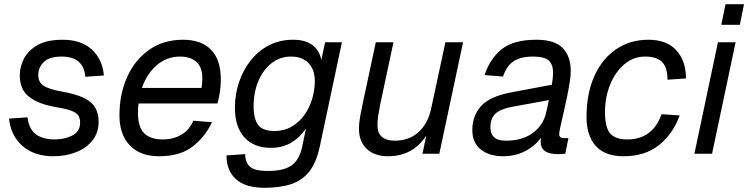

<svg xmlns="http://www.w3.org/2000/svg" viewBox="-20 -731 3558 913"><path d="M234 12Q143 12 87 -37Q31 -86 23 -167L111 -173Q117 -118 150 -93Q183 -68 240 -68Q288 -68 324.5 -87Q361 -106 361 -148Q361 -168 352.5 -181.5Q344 -195 319 -204.5Q294 -214 244 -222Q163 -236 118.5 -270.5Q74 -305 74 -374Q74 -413 93.5 -451.5Q113 -490 157.5 -516Q202 -542 278 -542Q365 -542 416 -496Q467 -450 474 -372L386 -366Q377 -462 274 -462Q214 -462 188 -436Q162 -410 162 -374Q162 -340 187 -323.5Q212 -307 272 -296Q341 -284 379.5 -265Q418 -246 433.5 -218Q449 -190 449 -152Q449 -100 419.5 -63Q390 -26 341 -7Q292 12 234 12Z M737 12Q647 12 597.5 -39.5Q548 -91 548 -182Q548 -283 584.5 -364.5Q621 -446 689 -494Q757 -542 851 -542Q937 -542 983.5 -494.5Q1030 -447 1030 -354Q1030 -295 1014 -239H639Q636 -217 636 -194Q636 -127 665.5 -97.5Q695 -68 754 -68Q806 -68 844 -91.5Q882 -115 899 -157L988 -150Q955 -79 895 -33.5Q835 12 737 12ZM836 -462Q773 -462 725.5 -421Q678 -380 655 -313H938Q940 -322 941 -333Q942 -344 942 -361Q942 -411 914 -436.5Q886 -462 836 -462Z M1238 162Q1147 162 1102 121Q1057 80 1057 8L1146 2Q1146 42 1169 62Q1192 82 1254 82Q1329 82 1366.5 55.5Q1404 29 1417 -34L1435 -120Q1407 -78 1365.5 -53Q1324 -28 1268 -28Q1187 -28 1142 -78Q1097 -128 1097 -218Q1097 -282 1116.5 -340Q1136 -398 1172 -443.5Q1208 -489 1259 -515.5Q1310 -542 1374 -542Q1433 -542 1466.5 -516Q1500 -490 1508 -446L1526 -530H1606L1501 -36Q1485 40 1452 83Q1419 126 1366 144Q1313 162 1238 162ZM1286 -108Q1331 -108 1367 -129Q1403 -150 1427.5 -184.5Q1452 -219 1464.5 -261Q1477 -303 1477 -346Q1477 -399 1447.5 -430.5Q1418 -462 1364 -462Q1312 -462 1272 -431Q1232 -400 1209 -346.5Q1186 -293 1186 -226Q1186 -166 1207.5 -137Q1229 -108 1286 -108Z M1825 12Q1760 12 1723.5 -23.5Q1687 -59 1687 -118Q1687 -147 1693 -180Q1699 -213 1705 -240L1767 -530H1851L1787 -230Q1782 -205 1778.5 -181.5Q1775 -158 1775 -133Q1775 -99 1796 -80.5Q1817 -62 1857 -62Q1925 -62 1970 -102.5Q2015 -143 2030 -214L2098 -530H2182L2069 0H1989L2007 -86Q1943 12 1825 12Z M2551 -58Q2551 -67 2552 -76Q2525 -37 2477.5 -12.5Q2430 12 2372 12Q2307 12 2266.5 -20Q2226 -52 2226 -112Q2226 -181 2268 -227Q2310 -273 2412 -292L2604 -328Q2607 -344 2608.5 -359Q2610 -374 2610 -384Q2610 -424 2589.5 -443Q2569 -462 2516 -462Q2456 -462 2422.5 -440Q2389 -418 2372 -367L2284 -374Q2311 -454 2367 -498Q2423 -542 2530 -542Q2617 -542 2655.5 -503Q2694 -464 2694 -392Q2694 -370 2688.5 -336Q2683 -302 2675 -263.5Q2667 -225 2658.5 -189Q2650 -153 2644.5 -127Q2639 -101 2639 -93Q2639 -74 2662 -74H2683L2668 0Q2654 2 2634 2Q2593 2 2572 -12Q2551 -26 2551 -58ZM2312 -126Q2312 -95 2329.5 -78.5Q2347 -62 2386 -62Q2464 -62 2514.5 -99.5Q2565 -137 2578 -200Q2580 -210 2583.5 -224.5Q2587 -239 2590 -255L2420 -224Q2362 -214 2337 -191.5Q2312 -169 2312 -126Z M2946 12Q2856 12 2812.5 -37.5Q2769 -87 2769 -174Q2769 -285 2805.5 -367.5Q2842 -450 2908.5 -496Q2975 -542 3064 -542Q3151 -542 3196.5 -491.5Q3242 -441 3242 -358L3154 -352Q3154 -411 3128 -436.5Q3102 -462 3048 -462Q2992 -462 2949 -425.5Q2906 -389 2881.5 -329Q2857 -269 2857 -198Q2857 -125 2881.5 -96.5Q2906 -68 2963 -68Q3083 -68 3126 -188L3212 -182Q3180 -94 3113.5 -41Q3047 12 2946 12Z M3282 0 3394 -530H3478L3366 0ZM3410 -613 3430 -711H3518L3498 -613Z"/></svg>

Font: Geist Regular
Style: Italic
Weight: 400
Italic angle: -12°
Designer: Basement.studio, Andrés Briganti, Mateo Zaragoza
Foundry: Basement.studio, Vercel, Andrés Briganti, Guido Ferreyra, Mateo Zaragoza
Version: Version 1.500; ttfautohint (v1.8.4.7-5d5b)